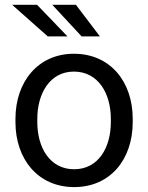

<svg xmlns="http://www.w3.org/2000/svg" viewBox="-20 -759 609 789"><path d="M43.5 -257.3C43.5 -105 136.2 9.8 284.7 9.8C434.1 9.8 525.4 -105 525.4 -257.3V-270.5C525.4 -423.3 433.1 -538.1 283.7 -538.1C136.7 -538.1 43.5 -423.3 43.5 -270.5ZM133.3 -270.5C133.3 -373.5 184.1 -464.8 283.7 -464.8C384.8 -464.8 435.5 -373.5 435.5 -270.5V-257.3C435.5 -153.3 384.8 -63.5 284.7 -63.5C184.1 -63.5 133.3 -153.3 133.3 -257.3ZM257.3 -609.4 132.3 -739.3H29.8L176.3 -609.4ZM390.6 -609.4 292 -739.3H194.8L315.4 -609.4Z"/></svg>

Font: Bert Sans
Style: Regular
Weight: 400
Designer: Christian Robertson (Google), Cristiano Sobral
Foundry: Google, Cristiano Sobral
Version: Version 3.101